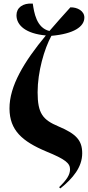

<svg xmlns="http://www.w3.org/2000/svg" viewBox="-20 -831 491 1072"><path d="M317 221C387 165 439 102 439 25C439 -46 407 -83 307 -125C219 -162 190 -197 190 -316C190 -430 227 -558 267 -631C392 -642 451 -682 451 -733C451 -770 412 -791 373 -790C332 -745 293 -701 256 -658C183 -675 170 -763 163 -811C106 -815 72 -787 72 -746C72 -689 125 -643 236 -633C115 -487 32 -351 33 -224C34 -104 103 -42 239 15C344 58 371 80 371 114C371 144 354 172 310 214Z"/></svg>

Font: Noto Serif Display Condensed ExtraBold
Style: Regular
Weight: 800
Width: 3
Designer: Monotype Design Team
Foundry: Monotype Imaging Inc.
Version: Version 2.009